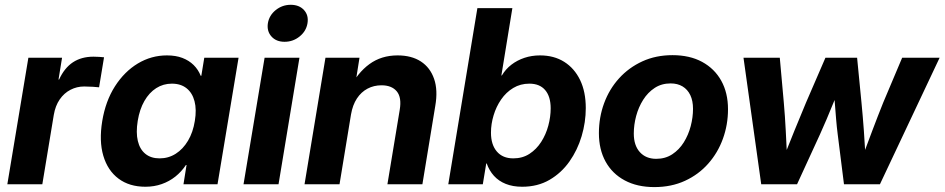

<svg xmlns="http://www.w3.org/2000/svg" viewBox="-20 -761 3901 793"><path d="M10.3 0 97.2 -522.5H236.3L221.7 -432.6H224.1Q246.1 -480.5 281.2 -503.7Q316.4 -526.9 366.2 -526.9Q378.9 -526.9 389.9 -526.1Q400.9 -525.4 409.7 -524.4L389.2 -400.4Q380.9 -401.4 363 -402.6Q345.2 -403.8 327.6 -403.8Q297.4 -403.8 271 -390.1Q244.6 -376.5 226.6 -350.3Q208.5 -324.2 202.1 -286.1L154.8 0Z M580.6 10.3Q514.2 10.3 469.5 -23.2Q424.8 -56.6 406.7 -117.7Q388.7 -178.7 402.3 -261.2Q416 -343.8 454.8 -404.5Q493.7 -465.3 549.3 -498.8Q605 -532.2 669.4 -532.2Q706.1 -532.2 733.4 -521.7Q760.7 -511.2 779.8 -492.4Q798.8 -473.6 809.1 -447.8H811.5L823.7 -522.5H965.3L878.4 0H737.8L750.5 -79.6H748Q729.5 -51.8 704.3 -31.7Q679.2 -11.7 647.9 -0.7Q616.7 10.3 580.6 10.3ZM639.2 -106.9Q675.8 -106.9 705.8 -126Q735.8 -145 756.6 -179.9Q777.3 -214.8 784.7 -261.7Q792.5 -308.6 783.4 -343Q774.4 -377.4 750.5 -396.5Q726.6 -415.5 689.9 -415.5Q654.3 -415.5 625.2 -397Q596.2 -378.4 576.4 -344Q556.6 -309.6 548.8 -261.7Q541 -213.4 549.3 -178.7Q557.6 -144 580.6 -125.5Q603.5 -106.9 639.2 -106.9Z M985.8 0 1072.8 -522.5H1216.8L1130.4 0ZM1155.3 -588.4Q1120.6 -588.4 1101.1 -610.4Q1081.5 -632.3 1086.4 -665Q1091.8 -697.8 1118.9 -719.5Q1146 -741.2 1180.7 -741.2Q1215.8 -741.2 1235.6 -719.5Q1255.4 -697.8 1250 -665Q1244.6 -632.3 1217.5 -610.4Q1190.4 -588.4 1155.3 -588.4Z M1429.7 -288.1 1382.3 0H1237.8L1324.2 -522.5H1464.8L1443.4 -387.7L1421.9 -392.1Q1456.5 -460.4 1505.9 -496.3Q1555.2 -532.2 1622.1 -532.2Q1679.7 -532.2 1718.3 -507.1Q1756.8 -481.9 1772.9 -435.3Q1789.1 -388.7 1777.8 -323.7L1724.6 0H1580.1L1630.9 -307.1Q1639.6 -358.4 1618.9 -383.5Q1598.1 -408.7 1555.7 -408.7Q1523.9 -408.7 1497.8 -394.8Q1471.7 -380.9 1454.1 -354.2Q1436.5 -327.6 1429.7 -288.1Z M2136.7 10.3Q2098.1 10.3 2068.8 -1.5Q2039.6 -13.2 2020 -34.9Q2000.5 -56.6 1990.2 -85.9H1988.3L1974.1 0H1831.5L1951.7 -727.5H2096.2L2050.8 -449.2H2052.7Q2068.4 -475.6 2092.3 -493.9Q2116.2 -512.2 2146.2 -522.2Q2176.3 -532.2 2210.4 -532.2Q2268.1 -532.2 2310.3 -505.6Q2352.5 -479 2376 -430.4Q2399.4 -381.8 2399.4 -314.5Q2399.4 -256.3 2382.3 -198.7Q2365.2 -141.1 2331.8 -93.8Q2298.3 -46.4 2249.5 -18.1Q2200.7 10.3 2136.7 10.3ZM2100.1 -106.9Q2138.2 -106.9 2167 -125.7Q2195.8 -144.5 2215.3 -175Q2234.9 -205.6 2244.6 -241.9Q2254.4 -278.3 2254.4 -313.5Q2254.4 -362.3 2231.7 -388.9Q2209 -415.5 2166.5 -415.5Q2129.4 -415.5 2099.9 -397.7Q2070.3 -379.9 2049.8 -350.1Q2029.3 -320.3 2018.6 -284.4Q2007.8 -248.5 2007.8 -212.9Q2007.8 -163.6 2032 -135.3Q2056.2 -106.9 2100.1 -106.9Z M2682.6 11.7Q2611.8 11.7 2560.3 -15.9Q2508.8 -43.5 2481.2 -93.5Q2453.6 -143.6 2453.6 -210.9Q2453.6 -276.4 2475.1 -334.7Q2496.6 -393.1 2536.9 -437.5Q2577.1 -481.9 2633.1 -507.6Q2689 -533.2 2757.3 -533.2Q2828.6 -533.2 2879.9 -505.4Q2931.2 -477.5 2959 -427.5Q2986.8 -377.4 2986.8 -309.6Q2986.8 -246.1 2965.8 -188Q2944.8 -129.9 2905 -85Q2865.2 -40 2809.1 -14.2Q2752.9 11.7 2682.6 11.7ZM2690.4 -105Q2728 -105 2756.6 -123.8Q2785.2 -142.6 2804.2 -173.1Q2823.2 -203.6 2832.8 -240Q2842.3 -276.4 2842.3 -311.5Q2842.3 -344.7 2831.1 -368.2Q2819.8 -391.6 2799.1 -404.1Q2778.3 -416.5 2750 -416.5Q2712.4 -416.5 2684.1 -397.9Q2655.8 -379.4 2636.5 -348.9Q2617.2 -318.4 2607.4 -281.7Q2597.7 -245.1 2597.7 -209.5Q2597.7 -160.2 2622.8 -132.6Q2647.9 -105 2690.4 -105Z M3124 0 3050.8 -522.5H3200.7L3217.3 -337.4Q3222.2 -282.2 3225.3 -221.9Q3228.5 -161.6 3231.4 -99.6H3212.4Q3236.8 -161.1 3261.2 -221.4Q3285.6 -281.7 3309.1 -337.4L3389.2 -522.5H3520L3538.1 -337.4Q3543.5 -282.2 3547.9 -221.9Q3552.2 -161.6 3555.7 -99.6H3537.1Q3560.1 -161.1 3582.8 -221.4Q3605.5 -281.7 3627.9 -337.4L3706.1 -522.5H3860.8L3614.3 0H3465.8L3439.9 -206.1Q3436 -236.3 3433.3 -269Q3430.7 -301.8 3428 -335.7Q3425.3 -369.6 3422.4 -401.4H3449.2Q3435.5 -369.6 3421.9 -335.7Q3408.2 -301.8 3394.3 -269Q3380.4 -236.3 3366.7 -206.1L3272 0Z"/></svg>

Font: Inter 28pt
Style: Bold Italic
Weight: 700
Italic angle: -9.3988°
Designer: Rasmus Andersson
Foundry: rsms
Version: Version 4.001;git-66647c0bb